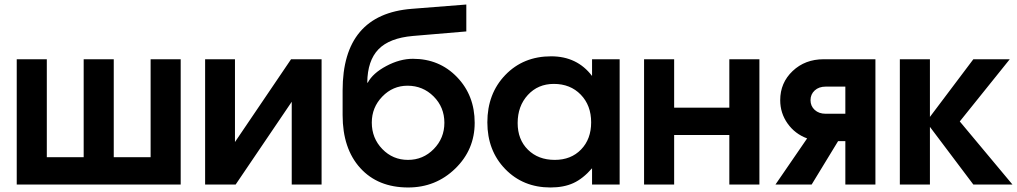

<svg xmlns="http://www.w3.org/2000/svg" viewBox="-20 -816 4499 849"><path d="M54 0V-554H187V-121H350V-554H483V-121H646V-554H779V0Z M887 0V-554H1019V-188L1267 -554H1402V0H1270V-366L1022 0Z M1604 -451 1606 -450Q1628 -492 1688 -524Q1748 -556 1806 -556Q1923 -556 2001 -475Q2079 -394 2079 -273Q2079 -154 1993 -70.5Q1907 13 1785 13Q1651 13 1573 -73Q1495 -159 1495 -307V-416Q1495 -753 1801 -777L2042 -796V-677L1806 -657Q1702 -648 1653.5 -598Q1605 -548 1604 -451ZM1945 -273Q1945 -342 1897.5 -389.5Q1850 -437 1782 -437Q1717 -437 1670.5 -389Q1624 -341 1624 -274Q1624 -205 1670.5 -157Q1717 -109 1784 -109Q1851 -109 1898 -157Q1945 -205 1945 -273Z M2135 -275Q2135 -402 2214.5 -484.5Q2294 -567 2417 -567Q2532 -567 2598 -480V-554H2720V0H2598V-72Q2558 -26 2515.5 -6.5Q2473 13 2414 13Q2293 13 2214 -68.5Q2135 -150 2135 -275ZM2269 -272Q2269 -199 2314.5 -154Q2360 -109 2433 -109Q2505 -109 2549.5 -155Q2594 -201 2594 -275Q2594 -350 2548 -397.5Q2502 -445 2429 -445Q2359 -445 2314 -396Q2269 -347 2269 -272Z M2828 0V-554H2961V-340H3205V-554H3338V0H3205V-219H2961V0Z M3718 -313V-433H3631Q3601 -433 3582.5 -416Q3564 -399 3564 -373Q3564 -347 3582.5 -330Q3601 -313 3631 -313ZM3409 0 3549 -204Q3495 -224 3462.5 -270Q3430 -316 3430 -373Q3430 -450 3485 -502Q3540 -554 3622 -554H3851V0H3718V-192H3686L3569 0Z M3959 0V-554H4092V-299L4284 -554H4445L4224 -279L4457 0H4284L4092 -255V0Z"/></svg>

Font: Involve
Style: Bold
Weight: 700
Designer: Stefan Peev
Foundry: Context Ltd.
Version: Version 1.001